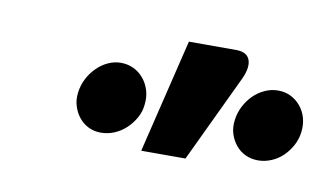

<svg xmlns="http://www.w3.org/2000/svg" viewBox="-36 -825 533 312"><g transform="rotate(10 230.5 -669.0)"><path d="M209.5 -575 255 -763H333Q350.5 -763 355.2 -751.5Q360 -740 351.5 -720.5L282.5 -575ZM460.5 -650Q459 -638 453.5 -627.8Q448 -617.5 439.8 -609.5Q431.5 -601.5 420.8 -597Q410 -592.5 399 -592.5Q387.5 -592.5 378 -597Q368.5 -601.5 362 -609.5Q355.5 -617.5 352.2 -627.8Q349 -638 350.5 -650Q352 -662.5 357.5 -673.2Q363 -684 371.2 -692.2Q379.5 -700.5 390 -705.2Q400.5 -710 412 -710Q423.5 -710 433 -705.2Q442.5 -700.5 449.2 -692.2Q456 -684 459 -673.2Q462 -662.5 460.5 -650ZM202 -650Q201 -638 195.2 -627.8Q189.5 -617.5 181 -609.5Q172.5 -601.5 161.8 -597Q151 -592.5 139.5 -592.5Q128.5 -592.5 119.2 -597Q110 -601.5 103.5 -609.5Q97 -617.5 93.8 -627.8Q90.5 -638 92 -650Q93.5 -662.5 99 -673.2Q104.5 -684 112.8 -692.2Q121 -700.5 131.2 -705.2Q141.5 -710 152.5 -710Q164 -710 173.8 -705.2Q183.5 -700.5 190.2 -692.2Q197 -684 200.2 -673.2Q203.5 -662.5 202 -650Z"/></g></svg>

Font: Lato Heavy
Style: Italic
Weight: 800
Italic angle: -7°
Designer: Lukasz Dziedzic
Foundry: tyPoland Lukasz Dziedzic
Version: Version 2.007; 2014-02-27